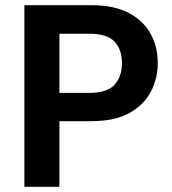

<svg xmlns="http://www.w3.org/2000/svg" viewBox="-20 -720 663 740"><path d="M74 0V-700H332Q419 -700 475.5 -670.5Q532 -641 560 -590.5Q588 -540 588 -476Q588 -417 561 -366Q534 -315 478 -284Q422 -253 332 -253H209V0ZM209 -362H324Q393 -362 421.5 -393.5Q450 -425 450 -476Q450 -529 421.5 -559.5Q393 -590 324 -590H209Z"/></svg>

Font: DM Sans 9pt
Style: Bold
Weight: 700
Version: Version 4.004;gftools[0.9.30]